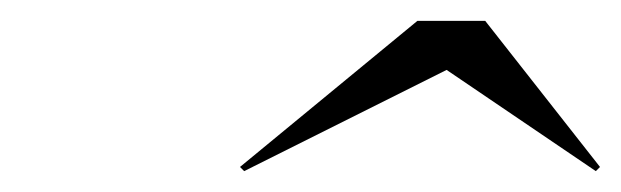

<svg xmlns="http://www.w3.org/2000/svg" viewBox="-20 -790 595 184"><path d="M214 -626 210 -630 380 -770H445L555 -630L551 -626L408 -723Z"/></svg>

Font: Bodoni Moda 72pt SemiBold
Style: Italic
Weight: 600
Italic angle: -13°
Designer: Owen Earl
Foundry: indestructible type
Version: Version 2.004